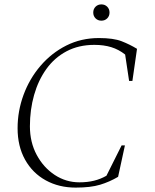

<svg xmlns="http://www.w3.org/2000/svg" viewBox="-20 -843 703 873"><path d="M324 10Q248 10 188 -23Q128 -56 94 -117Q60 -178 60 -260Q60 -338 87 -411.5Q114 -485 164 -543.5Q214 -602 281.5 -636Q349 -670 430 -670Q496 -670 533 -655.5Q570 -641 603 -621L582 -475H567L549 -595Q520 -618 486 -628.5Q452 -639 409 -639Q338 -639 283 -610Q228 -581 191 -529.5Q154 -478 135 -411Q116 -344 116 -269Q116 -196 147 -138.5Q178 -81 229 -47.5Q280 -14 341 -14Q378 -14 408 -21.5Q438 -29 464 -44L533 -182H548L517 -39Q478 -16 435 -3Q392 10 324 10ZM441 -749Q425 -749 414.5 -759.5Q404 -770 404 -786Q404 -802 414.5 -812.5Q425 -823 441 -823Q457 -823 467.5 -812.5Q478 -802 478 -786Q478 -770 467.5 -759.5Q457 -749 441 -749Z"/></svg>

Font: Spectral SC ExtraLight
Style: Italic
Weight: 275
Italic angle: -10°
Designer: Jean-Baptiste Levee
Foundry: Production Type
Version: Version 2.001